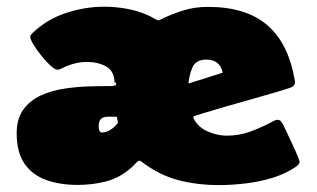

<svg xmlns="http://www.w3.org/2000/svg" viewBox="-20 -531 935 567"><path d="M209.5 15.1Q157.7 15.1 116.9 0.7Q76.2 -13.7 52.7 -47.1Q29.3 -80.6 29.3 -137.2Q29.3 -180.2 48.6 -207Q67.9 -233.9 99.4 -248.5Q130.9 -263.2 168.7 -269Q206.5 -274.9 244.1 -275.9Q281.7 -276.9 312.5 -276.9Q316.4 -276.9 317.9 -280.3Q318.4 -279.8 318.8 -279.1Q319.3 -278.3 319.8 -277.3L321.8 -279.3L322.8 -286.1L320.8 -288.1L318.4 -285.2Q317.9 -321.3 293.5 -334.7Q269 -348.1 237.3 -348.1Q218.3 -348.1 200.4 -343.5Q182.6 -338.9 165.5 -330.6Q162.1 -328.6 158 -326.9Q153.8 -325.2 149.9 -325.2Q142.1 -325.2 128.7 -337.6Q115.2 -350.1 101.6 -367.2Q87.9 -384.3 78.6 -399.9Q69.3 -415.5 69.3 -421.9Q69.3 -425.3 71.5 -428.2Q73.7 -431.2 75.7 -433.1Q117.7 -473.6 174.1 -492.4Q230.5 -511.2 288.1 -511.2Q319.8 -511.2 353 -505.4Q386.2 -499.5 415 -486.8Q423.3 -483.4 430.9 -478.8Q438.5 -474.1 446.3 -471.2H449.2L451.7 -472.2Q486.3 -489.3 520.5 -500Q554.7 -510.7 594.2 -510.7Q706.1 -510.7 769 -457Q832 -403.3 850.6 -293.5Q850.6 -292.5 850.8 -291.3Q851.1 -290 851.1 -289.1Q851.1 -276.9 837.4 -272Q828.1 -268.6 796.9 -259.3Q765.6 -250 724.6 -238.5Q683.6 -227.1 644 -215.6Q604.5 -204.1 578.1 -196Q551.8 -188 550.8 -186Q550.8 -182.6 552.2 -180.2Q565.4 -154.8 594 -142.6Q622.6 -130.4 649.4 -130.4Q686.5 -130.4 720.2 -142.8Q753.9 -155.3 785.6 -172.4Q789.1 -174.3 792.5 -175.8Q795.9 -177.2 799.8 -177.2Q806.2 -177.2 809.8 -172.6Q813.5 -168 815.9 -163.1Q818.4 -158.2 826.2 -141.8Q834 -125.5 843 -106.2Q852.1 -86.9 858.4 -71.5Q864.7 -56.2 864.7 -53.2Q864.7 -48.8 861.8 -45.7Q858.9 -42.5 856 -40Q825.7 -18.6 786.1 -6.3Q746.6 5.9 705.1 10.7Q663.6 15.6 627 15.6Q562 15.6 505.6 0.7Q449.2 -14.2 397 -54.2L394 -56.2H389.2Q388.7 -55.7 387.7 -55.2Q386.7 -54.7 385.7 -53.7Q379.4 -47.9 374 -42Q368.7 -36.1 361.8 -30.8Q329.1 -3.9 290 5.6Q251 15.1 209.5 15.1ZM536.6 -284.2 637.7 -316.4Q629.4 -355 589.8 -355Q558.6 -355 548.6 -332.5Q538.6 -310.1 536.6 -284.2ZM278.8 -139.6Q294.4 -139.6 307.1 -148.2Q319.8 -156.7 328.6 -168.5Q327.6 -172.9 326.7 -177.2Q325.7 -181.6 325.2 -186Q319.3 -186 313.2 -186.3Q307.1 -186.5 301.3 -186.5Q285.6 -186.5 278.6 -180.2Q271.5 -173.8 271.5 -157.7Q271.5 -152.8 272.7 -147.7Q273.9 -142.6 278.8 -139.6Z"/></svg>

Font: Belanosima
Style: Bold
Weight: 700
Designer: The DocRepair Project, Santiago Orozco
Foundry: Google
Version: Version 2.000